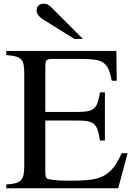

<svg xmlns="http://www.w3.org/2000/svg" viewBox="-20 -1012 721 1032"><path d="M615.2 0H13.7V-20.5Q43.9 -22.5 63 -27.3Q82 -32.2 92.3 -43Q102.5 -53.7 106.4 -72.3Q110.4 -90.8 110.4 -120.1V-616.2Q110.4 -645.5 106.9 -664.1Q103.5 -682.6 92.8 -693.4Q82 -704.1 63 -709Q43.9 -713.9 13.7 -715.8V-738.3H605.5L607.4 -578.1H581.1Q573.2 -616.2 563.5 -639.2Q553.7 -662.1 535.6 -674.8Q517.6 -687.5 487.8 -691.4Q458 -695.3 411.1 -695.3H260.7Q238.3 -695.3 231 -688.5Q223.6 -681.6 223.6 -657.2V-410.2H394.5Q428.7 -410.2 450.2 -414.1Q471.7 -418 484.9 -429.2Q498 -440.4 504.9 -460.9Q511.7 -481.4 517.6 -515.6H543.9V-256.8H517.6Q511.7 -292 504.9 -313Q498 -334 485.4 -345.2Q472.7 -356.4 451.2 -360.4Q429.7 -364.3 394.5 -364.3H223.6V-88.9Q223.6 -72.3 225.6 -64.5Q227.5 -56.6 232.4 -52.7Q240.2 -47.9 270 -44.4Q299.8 -41 340.8 -41H372.1Q431.6 -41 472.2 -46.9Q512.7 -52.7 541.5 -69.3Q570.3 -85.9 591.8 -114.3Q613.3 -142.6 633.8 -188.5H666ZM379.9 -802.7 209 -909.2Q176.8 -930.7 176.8 -957Q176.8 -973.6 187.5 -982.9Q198.2 -992.2 214.8 -992.2Q227.5 -992.2 236.8 -987.3Q246.1 -982.4 261.7 -966.8L425.8 -802.7Z"/></svg>

Font: Jomolhari
Style: Regular
Weight: 400
Designer: Christopher J. Fynn
Foundry: Christopher  J.  Fynn (Karma Drubgy¸ Tenzin).
Version: Version 1.000